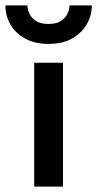

<svg xmlns="http://www.w3.org/2000/svg" viewBox="-47 -693 361 713"><path d="M80 -460V0H187V-460ZM-27 -673Q-27 -636 -9 -603.5Q9 -571 45 -550.5Q81 -530 133 -530Q186 -530 221.5 -550.5Q257 -571 275.5 -603.5Q294 -636 294 -673H211Q211 -658 203.5 -642Q196 -626 179 -615Q162 -604 133 -604Q104 -604 87 -615Q70 -626 62.5 -642Q55 -658 55 -673Z"/></svg>

Font: Jost Medium
Style: Regular
Weight: 500
Version: Version 3.710